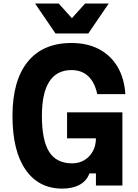

<svg xmlns="http://www.w3.org/2000/svg" viewBox="-20 -1066 790 1103"><path d="M338.2 17.5Q202.2 17.5 127 -90.9Q51.7 -199.2 51.7 -400Q51.7 -603 139 -711Q226.3 -819 390.8 -819Q481.7 -819 548.9 -783.6Q616.1 -748.3 655.2 -682.3Q694.3 -616.3 700.1 -525.1H538.6Q524.8 -592 487.5 -627.7Q450.2 -663.4 390.8 -663.4Q306.1 -663.4 263.4 -597.6Q220.7 -531.7 220.7 -400Q220.7 -260.1 262.4 -193.8Q304.1 -127.6 394.5 -127.6Q434 -127.6 465 -146.3Q495.9 -165 513.5 -197.5Q531.1 -230.1 531.1 -271.2H365.3V-420.8H683.1V0H531.1V-70H493.6Q479.1 -27.8 438.4 -5.1Q397.7 17.5 338.2 17.5ZM604.7 -1045.9 487.3 -873.7H298.8L181.4 -1045.9H317.1L441.6 -907.6H344.4L469 -1045.9Z"/></svg>

Font: Martian Mono SemiExpanded
Style: Regular
Weight: 400
Width: 6
Monospace: yes
Designer: Roman Shamin
Foundry: Evil Martians
Version: Version 1.000